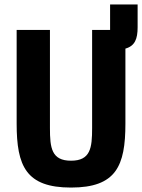

<svg xmlns="http://www.w3.org/2000/svg" viewBox="-20 -833 640 865"><path d="M55 -698V-276C55 -85 97 12 300 12C503 12 545 -85 545 -276V-614C588 -626 600 -658 600 -710V-813H476V-698H395V-256C395 -167 388 -109 300 -109C212 -109 205 -167 205 -256V-698Z"/></svg>

Font: IBM Plex Mono
Style: Bold
Weight: 700
Monospace: yes
Designer: Mike Abbink, Paul van der Laan, Pieter van Rosmalen
Foundry: Bold Monday
Version: Version 2.004